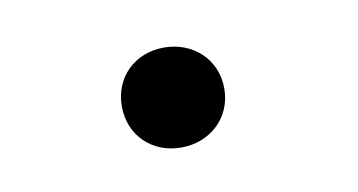

<svg xmlns="http://www.w3.org/2000/svg" viewBox="-31 -441 423 227"><g transform="rotate(-10 180.5 -327.0)"><path d="M173 -267C208 -267 235 -292 235 -327C235 -362 208 -387 173 -387C138 -387 112 -362 112 -327C112 -292 138 -267 173 -267Z"/></g></svg>

Font: LINE Seed JP_OTF Regular
Style: Regular
Weight: 400
Designer: LY Corporation & Fontrix & Fontworks
Version: Version 1.002